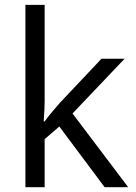

<svg xmlns="http://www.w3.org/2000/svg" viewBox="-20 -780 565 800"><path d="M166 -273.9Q187 -303.7 230 -352.1L402.8 -535.2H499L282.2 -307.1L514.2 0H416L227.1 -252.9L166 -200.2V0H85.9V-759.8H166V-356.9Q166 -330.1 162.1 -273.9Z"/></svg>

Font: f3_58770 
Style: Regular
Weight: 400
Foundry: Ascender Corporation
Version: Version 1.10